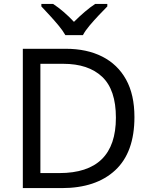

<svg xmlns="http://www.w3.org/2000/svg" viewBox="-20 -964 770 984"><path d="M669 -364Q669 -183 570.5 -91.5Q472 0 296 0H97V-714H317Q425 -714 504 -674Q583 -634 626 -556.5Q669 -479 669 -364ZM574 -361Q574 -504 503.5 -570.5Q433 -637 304 -637H187V-77H284Q574 -77 574 -361ZM315 -784Q302 -807 280 -833.5Q258 -860 234 -886Q210 -912 192 -931V-944H252Q278 -927 306 -903Q334 -879 359 -852Q386 -879 414 -903Q442 -927 468 -944H530V-931Q511 -912 486.5 -886Q462 -860 439.5 -833.5Q417 -807 405 -784Z"/></svg>

Font: Noto Sans Adlam Unjoined
Style: Regular
Weight: 400
Designer: Mark Jamra, Neil Patel
Foundry: JamraPatel LLC
Version: Version 3.001